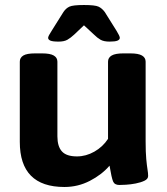

<svg xmlns="http://www.w3.org/2000/svg" viewBox="-20 -738 665 766"><path d="M237 8Q59 8 59 -172V-492Q59 -508 73 -516.5Q87 -525 120 -525H148Q180 -525 194.5 -516.5Q209 -508 209 -492V-194Q209 -154 227 -134Q245 -114 287 -114Q323 -114 356.5 -133Q390 -152 411 -184V-492Q411 -508 425.5 -516.5Q440 -525 472 -525H500Q532 -525 546.5 -516.5Q561 -508 561 -492V-174Q561 -130 563.5 -103.5Q566 -77 568.5 -62Q571 -47 571 -36Q571 -24 556.5 -17Q542 -10 521.5 -6Q501 -2 482.5 -1Q464 0 456 0Q437 0 431 -14.5Q425 -29 417 -77Q386 -41 338.5 -16.5Q291 8 237 8ZM214 -572Q190 -572 181 -576Q172 -580 172 -587Q172 -594 186 -615L233 -690Q243 -705 257 -711.5Q271 -718 315 -718Q359 -718 373 -711.5Q387 -705 398 -690L445 -615Q458 -594 458 -587Q458 -580 449 -576Q440 -572 417 -572Q394 -572 381 -579.5Q368 -587 355 -600L315 -637L276 -600Q262 -587 249 -579.5Q236 -572 214 -572Z"/></svg>

Font: Asap Semi Expanded
Style: Bold
Weight: 700
Width: 6
Designer: Pablo Cosgaya
Foundry: Omnibus-Type
Version: Version 3.001; ttfautohint (v1.8.4.7-5d5b)